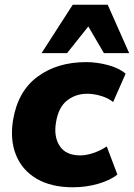

<svg xmlns="http://www.w3.org/2000/svg" viewBox="-20 -782 567 813"><path d="M22 0ZM289 11Q197 11 135.5 -25Q74 -61 48 -125Q22 -189 35 -272Q55 -395 138.5 -457Q222 -519 345 -519Q390 -519 437 -506.5Q484 -494 512 -470L459 -350Q438 -367 407.5 -376Q377 -385 349 -385Q300 -385 263.5 -356Q227 -327 217 -263Q207 -203 233 -163.5Q259 -124 320 -124Q345 -124 375 -134Q405 -144 432 -162L477 -43Q448 -19 396.5 -4Q345 11 289 11ZM156 -557 288 -762H436L527 -557H420L354 -670L264 -557Z"/></svg>

Font: Winston ExtraBold
Style: Italic
Weight: 800
Italic angle: -9°
Designer: Original fonts by Vernon Adams / Changes by Cristiano Sobral
Foundry: Original fonts by Vernon Adams / Changes by Cristiano Sobral
Version: Version 2.503;July 17, 2020;FontCreator 13.0.0.2655 64-bit